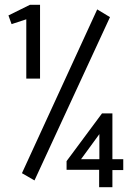

<svg xmlns="http://www.w3.org/2000/svg" viewBox="-20 -706 540 796"><path d="M89 -380V-626L28 -606L15 -642L104 -686H146V-380ZM123 42 71 12 383 -667 436 -635ZM391 70V-2H256V-38L403 -236H446V-46H491V-1H446V70ZM316 -46H392V-150Z"/></svg>

Font: Inconsolata Medium
Style: Regular
Weight: 500
Monospace: yes
Designer: Raph Levien, Cyreal, Brenton Simpson
Foundry: Raph Levien, Cyreal, Google
Version: Version 3.001; ttfautohint (v1.8.2.53-6de2)